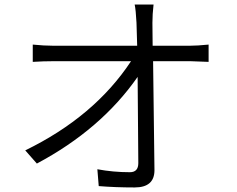

<svg xmlns="http://www.w3.org/2000/svg" viewBox="-20 -799 1040 844"><path d="M91 -138Q395 -286 556 -530H215Q171 -530 124 -527V-603Q174 -598 213 -598H583L580 -699Q577 -756 572 -779H655Q650 -736 650 -699L651 -598H815Q847 -598 897 -603V-527Q828 -530 817 -530H653L659 -51Q659 25 572 25Q486 25 414 19L408 -55Q477 -42 551 -42Q588 -42 588 -82L585 -461Q424 -230 142 -80Z"/></svg>

Font: Source Han Sans CN Normal
Style: Regular
Weight: 350
Designer: Ryoko NISHIZUKA 西塚涼子 (kana, bopomofo & ideographs); Paul D. Hunt (Latin, Greek & Cyrillic); Sandoll Communications 산돌커뮤니
Foundry: Adobe
Version: Version 2.004;hotconv 1.0.118;makeotfexe 2.5.65603